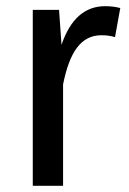

<svg xmlns="http://www.w3.org/2000/svg" viewBox="-20 -601 417 621"><path d="M320 -581C254 -581 207 -539 179 -456L171 -569H86V0H184V-328C205 -433 242 -487 308 -487C325 -487 338 -485 352 -481L369 -575C354 -579 338 -581 320 -581Z"/></svg>

Font: Glow Sans SC Condensed Medium
Style: Regular
Weight: 600
Width: 3
Designer: Ryoko NISHIZUKA (kana, bopomofo & ideographs); Paul D. Hunt (Latin, Greek & Cyrillic); Sandoll Communications, Soo-young
Version: Version 0.93